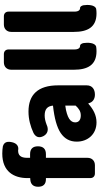

<svg xmlns="http://www.w3.org/2000/svg" viewBox="389 -1242 867 1685"><g transform="rotate(-90 822.5 -399.5)"><path d="M280 -215V-430H312C358 -430 381 -454 381 -500C381 -546 358 -569 312 -569H280V-596C280 -653 304 -674 343 -674C344 -674 344 -674 345 -674C382 -666 407 -687 416 -724C426 -765 421 -797 380 -808C361 -811 340 -813 317 -813C159 -813 102 -711 102 -591V-568L88 -567C47 -564 26 -540 26 -498C26 -454 48 -430 92 -430H102V-41C102 -16 118 0 143 0H191H215C254 0 280 -26 280 -65Z M497 -300C446 -265 422 -219 422 -159C422 -64 486 14 591 14C654 14 707 -15 754 -57H759V-55C767 -19 797 0 834 0C882 0 916 -24 916 -72V-161V-323C916 -501 833 -583 686 -583C619 -583 557 -566 498 -539C461 -519 451 -489 471 -451C492 -412 531 -405 571 -424C600 -435 626 -441 652 -441C710 -441 734 -414 738 -368C627 -356 548 -334 497 -300ZM669 -246C688 -252 711 -257 738 -260V-169C712 -141 688 -124 652 -124C615 -124 591 -140 591 -173C591 -193 600 -211 623 -226C635 -234 650 -240 669 -246Z M1231 -489V-758C1231 -783 1215 -799 1190 -799H1142H1118C1079 -799 1053 -773 1053 -734V-185C1053 -66 1093 14 1215 14C1230 14 1243 13 1255 11C1291 2 1293 -63 1287 -100C1285 -112 1276 -131 1264 -130C1263 -130 1263 -130 1262 -130C1248 -130 1231 -141 1231 -179Z M1563 -489V-758C1563 -783 1547 -799 1522 -799H1474H1450C1411 -799 1385 -773 1385 -734V-185C1385 -66 1425 14 1547 14C1562 14 1575 13 1587 11C1623 2 1625 -63 1619 -100C1617 -112 1608 -131 1596 -130C1595 -130 1595 -130 1594 -130C1580 -130 1563 -141 1563 -179Z"/></g></svg>

Font: GenSenRounded2 TW H
Style: Regular
Weight: 900
Version: Version 2.100;PS 2.1;hotconv 16.6.51;makeotf.lib2.5.65220 DE